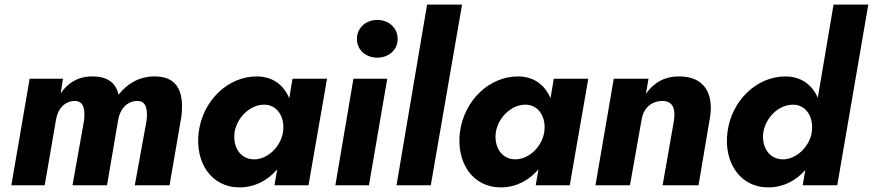

<svg xmlns="http://www.w3.org/2000/svg" viewBox="-20 -800 3769 829"><path d="M763 -296C775 -393 753 -471 647 -470C582 -470 529 -439 492 -391C481 -440 446 -471 377 -470C316 -470 272 -441 242 -397L252 -460H108L29 0H173L222 -284C230 -333 262 -364 303 -364C345 -364 347 -322 343 -280L293 0H442L490 -281C498 -331 530 -364 573 -364C615 -364 617 -321 613 -280L562 0H712Z M838 -230C821 -98 893 10 1015 9C1080 9 1136 -21 1177 -69L1165 0H1312L1392 -460H1243L1229 -376C1205 -432 1159 -470 1088 -470C965 -470 856 -367 838 -230ZM993 -230C1004 -294 1061 -350 1124 -348C1180 -346 1211 -291 1202 -230C1192 -165 1134 -111 1076 -112C1015 -113 984 -169 993 -230Z M1521 -632C1521 -584 1560 -551 1609 -551C1658 -551 1697 -584 1697 -632C1697 -680 1658 -714 1609 -714C1560 -714 1521 -680 1521 -632ZM1506 -460 1428 0H1573L1652 -460Z M1824 -780 1692 0H1840L1975 -780Z M1966 -230C1949 -98 2021 10 2143 9C2208 9 2264 -21 2305 -69L2293 0H2440L2520 -460H2371L2357 -376C2333 -432 2287 -470 2216 -470C2093 -470 1984 -367 1966 -230ZM2121 -230C2132 -294 2189 -350 2252 -348C2308 -346 2339 -291 2330 -230C2320 -165 2262 -111 2204 -112C2143 -113 2112 -169 2121 -230Z M2890 -280 2841 0H2996L3046 -296C3061 -395 3022 -471 2911 -470C2847 -470 2801 -441 2769 -395L2780 -460H2630L2551 0H2700L2750 -282C2757 -331 2791 -364 2840 -364C2890 -364 2896 -323 2890 -280Z M3121 -230C3104 -98 3176 10 3298 9C3362 9 3417 -20 3457 -66L3446 0H3595L3729 -780H3579L3511 -378C3487 -433 3440 -470 3371 -470C3248 -470 3139 -367 3121 -230ZM3276 -230C3287 -294 3344 -350 3407 -348C3463 -346 3494 -291 3485 -231V-228C3474 -164 3416 -111 3359 -112C3298 -113 3267 -169 3276 -230Z"/></svg>

Font: Jost*
Style: Bold Italic
Weight: 700
Italic angle: -10°
Version: Version 3.7